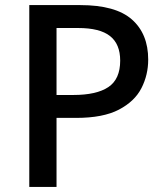

<svg xmlns="http://www.w3.org/2000/svg" viewBox="-20 -734 651 754"><path d="M295 -714Q434 -714 498 -657.5Q562 -601 562 -500Q562 -440 535.5 -388Q509 -336 447 -303.5Q385 -271 279 -271H202V0H95V-714ZM287 -624H202V-361H268Q359 -361 405.5 -392Q452 -423 452 -496Q452 -561 412 -592.5Q372 -624 287 -624Z"/></svg>

Font: Noto Sans Tai Tham Medium
Style: Regular
Weight: 500
Designer: Monotype Design Team 2013. Revised by David WIlliams 2020
Foundry: Monotype Imaging Inc.
Version: Version 2.002; ttfautohint (v1.8.4.7-5d5b)